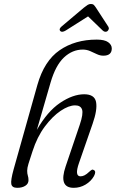

<svg xmlns="http://www.w3.org/2000/svg" viewBox="-20 -914 569 943"><path d="M139.5 -170.5Q126 -130 119.8 -109.5Q113.5 -89 113.5 -75.5Q113.5 -61 116.8 -51.2Q120 -41.5 120 -29Q120 -11.5 104.2 -1.5Q88.5 8.5 64.5 8.5Q39 8.5 35.5 -10Q32 -28.5 47 -82.5L163.5 -496.5Q197 -615 272.8 -667.2Q348.5 -719.5 455 -719.5Q493.5 -719.5 511.2 -706.8Q529 -694 529 -676Q529 -640.5 487.5 -640.5Q471.5 -640.5 455.8 -648Q440 -655.5 423 -663Q406 -670.5 386.5 -670.5Q335.5 -670.5 294.2 -631.8Q253 -593 228.5 -509L161 -276Q212.5 -366.5 275.2 -408.8Q338 -451 393.5 -451Q444.5 -451 451.8 -413Q459 -375 435 -306.5L368 -113.5Q345 -48 375.5 -48Q385 -48 395.2 -53Q405.5 -58 419 -71Q425.5 -77 430.5 -79.8Q435.5 -82.5 440.5 -79Q454 -72.5 441.5 -49Q427 -23.5 400.2 -7.5Q373.5 8.5 342 8.5Q266.5 8.5 302.5 -97L372 -302Q390 -355.5 383 -376Q376 -396.5 349 -396.5Q318 -396.5 278 -369.8Q238 -343 200.2 -292.5Q162.5 -242 139.5 -170.5ZM507 -760.5Q496 -753.5 484 -764.5L412.5 -833.5L303.5 -764.5Q284.5 -753 276 -761.5Q267.5 -771 282.5 -784L391.5 -876Q402 -884.5 409.8 -889.5Q417.5 -894.5 426.5 -894.5Q436 -894.5 441 -889.5Q446 -884.5 451.5 -876L512 -783Q516 -776.5 513.8 -770.2Q511.5 -764 507 -760.5Z"/></svg>

Font: Fraunces 72pt SuperSoft Light
Style: Italic
Weight: 300
Italic angle: -16°
Version: Version 1.000;[b76b70a41]